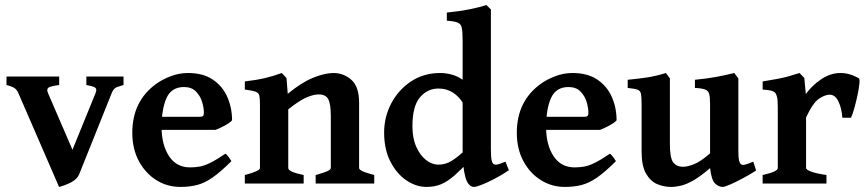

<svg xmlns="http://www.w3.org/2000/svg" viewBox="-20 -716 3385 749"><path d="M461.9 -384.3Q435.5 -377.4 428.5 -371.8Q421.4 -366.2 416 -353.5L289.1 -36.6Q281.2 -17.1 257.1 -4.6Q232.9 7.8 210.4 13.2L51.3 -353.5Q46.4 -365.2 36.9 -372.1Q27.3 -378.9 5.4 -384.3V-417.5H210.9V-384.3Q176.3 -379.9 168.7 -373.8Q161.1 -367.7 167 -353.5L262.7 -131.8L353 -353.5Q358.4 -366.7 352.8 -372.8Q347.2 -378.9 316.9 -384.3V-417.5H461.9Z M885.3 -246.6Q877.4 -237.3 856.7 -226.1Q835.9 -214.8 821.3 -209.5H549.3L550.3 -260.3H758.3Q768.6 -260.3 772 -263.7Q775.4 -267.1 775.4 -276.4Q775.4 -294.4 768.6 -317.9Q761.7 -341.3 744.6 -358.9Q727.5 -376.5 697.8 -376.5Q648.9 -376.5 629.6 -333.7Q610.4 -291 610.4 -219.7Q610.4 -151.4 639.2 -107.2Q668 -63 721.7 -63Q740.7 -63 758.8 -66.2Q776.9 -69.3 800.3 -80.8Q823.7 -92.3 858.9 -116.2Q864.7 -113.8 872.8 -102.3Q880.9 -90.8 882.8 -87.4Q840.8 -45.4 809.6 -23.7Q778.3 -2 749 5.6Q719.7 13.2 683.6 13.2Q632.3 13.2 589.8 -13.4Q547.4 -40 521.7 -87.6Q496.1 -135.3 496.1 -198.2Q496.1 -320.8 588.4 -388.2Q612.3 -405.8 645.5 -418.5Q678.7 -431.2 713.4 -431.2Q772.5 -431.2 810.5 -405.3Q848.6 -379.4 866.9 -337.4Q885.3 -295.4 885.3 -246.6Z M1211.4 0V-33.2Q1243.7 -42 1257.1 -48.3Q1270.5 -54.7 1270.5 -60.5V-262.7Q1270.5 -311.5 1260.3 -329.6Q1250 -347.7 1223.6 -347.7Q1203.1 -347.7 1175.8 -335.9Q1148.4 -324.2 1104.5 -289.6V-60.5Q1104.5 -45.4 1164.6 -33.2V0H935.1V-33.2Q994.1 -48.8 994.1 -60.5V-308.1Q994.1 -332 991.7 -343Q989.3 -354 976.8 -358.4Q964.4 -362.8 935.1 -366.7V-398.4Q978.5 -403.3 1012.2 -411.1Q1045.9 -418.9 1079.1 -431.2L1097.7 -411.6L1102.5 -350.1Q1155.8 -394 1201.2 -412.6Q1246.6 -431.2 1281.2 -431.2Q1320.3 -431.2 1350.6 -404.8Q1380.9 -378.4 1380.9 -314.5V-60.5Q1380.9 -54.7 1393.1 -48.6Q1405.3 -42.5 1439.9 -33.2V0Z M1965.3 -51.8Q1937.5 -33.2 1909.4 -18.6Q1881.3 -3.9 1859.6 4.6Q1837.9 13.2 1829.6 13.2Q1806.2 13.2 1795.4 -25.1Q1784.7 -63.5 1784.7 -136.2V-558.1Q1784.7 -590.8 1781.7 -606.4Q1778.8 -622.1 1765.9 -627.7Q1752.9 -633.3 1723.1 -635.3V-667Q1773.4 -671.9 1814 -680.2Q1854.5 -688.5 1877.4 -696.3L1895 -679.2V-135.3Q1895 -104 1897.7 -91.8Q1900.4 -79.6 1905.3 -76.2Q1910.6 -72.8 1919.2 -74Q1927.7 -75.2 1951.7 -85.4ZM1817.9 -95.2Q1780.3 -55.7 1753.4 -32Q1726.6 -8.3 1701.4 2.4Q1676.3 13.2 1644 13.2Q1603.5 13.2 1565.7 -12.2Q1527.8 -37.6 1503.2 -85.2Q1478.5 -132.8 1478.5 -199.2Q1478.5 -259.8 1506.3 -312.7Q1534.2 -365.7 1583.5 -398.4Q1632.8 -431.2 1697.3 -431.2Q1724.6 -431.2 1752 -422.1Q1779.3 -413.1 1814.5 -380.9Q1814.5 -326.7 1787.6 -311.5Q1771 -339.4 1746.6 -355Q1722.2 -370.6 1690.9 -370.6Q1647 -370.6 1617.9 -335.9Q1588.9 -301.3 1588.9 -223.6Q1588.9 -176.8 1604 -143.1Q1619.1 -109.4 1642.3 -91.6Q1665.5 -73.7 1690.4 -73.7Q1717.8 -73.7 1741.7 -88.4Q1765.6 -103 1797.9 -133.3Q1803.2 -130.4 1809.8 -114.5Q1816.4 -98.6 1817.9 -95.2Z M2385.3 -246.6Q2377.4 -237.3 2356.7 -226.1Q2335.9 -214.8 2321.3 -209.5H2049.3L2050.3 -260.3H2258.3Q2268.6 -260.3 2272 -263.7Q2275.4 -267.1 2275.4 -276.4Q2275.4 -294.4 2268.6 -317.9Q2261.7 -341.3 2244.6 -358.9Q2227.5 -376.5 2197.8 -376.5Q2148.9 -376.5 2129.6 -333.7Q2110.4 -291 2110.4 -219.7Q2110.4 -151.4 2139.2 -107.2Q2168 -63 2221.7 -63Q2240.7 -63 2258.8 -66.2Q2276.9 -69.3 2300.3 -80.8Q2323.7 -92.3 2358.9 -116.2Q2364.7 -113.8 2372.8 -102.3Q2380.9 -90.8 2382.8 -87.4Q2340.8 -45.4 2309.6 -23.7Q2278.3 -2 2249 5.6Q2219.7 13.2 2183.6 13.2Q2132.3 13.2 2089.8 -13.4Q2047.4 -40 2021.7 -87.6Q1996.1 -135.3 1996.1 -198.2Q1996.1 -320.8 2088.4 -388.2Q2112.3 -405.8 2145.5 -418.5Q2178.7 -431.2 2213.4 -431.2Q2272.5 -431.2 2310.5 -405.3Q2348.6 -379.4 2366.9 -337.4Q2385.3 -295.4 2385.3 -246.6Z M2929.7 -50.8Q2907.7 -36.6 2880.1 -21.7Q2852.5 -6.8 2829.6 3.2Q2806.6 13.2 2799.3 13.2Q2783.2 13.2 2769.3 -0.5Q2755.4 -14.2 2750 -60.1Q2712.9 -28.3 2685.8 -12.7Q2658.7 2.9 2637.5 8.1Q2616.2 13.2 2597.2 13.2Q2569.3 13.2 2543.2 2Q2517.1 -9.3 2500 -39.1Q2482.9 -68.8 2482.9 -125V-308.1Q2482.9 -336.9 2480.5 -349.6Q2478 -362.3 2466.8 -366.2Q2455.6 -370.1 2428.7 -373V-404.8Q2474.1 -409.2 2506.8 -414.3Q2539.6 -419.4 2577.6 -431.2L2593.3 -410.2V-153.3Q2593.3 -98.6 2606.7 -82Q2620.1 -65.4 2644.5 -65.4Q2662.6 -65.4 2688 -75.7Q2713.4 -85.9 2750 -117.7V-308.1Q2750 -335 2746.8 -348.4Q2743.7 -361.8 2731.2 -366.7Q2718.8 -371.6 2690.9 -373V-404.8Q2736.8 -409.2 2773.9 -416Q2811 -422.9 2844.2 -431.2L2860.4 -410.2V-127.9Q2860.4 -100.6 2862.8 -90.3Q2865.2 -80.1 2870.6 -75.2Q2876 -71.3 2885.7 -73.5Q2895.5 -75.7 2918.5 -85.4Z M3330.1 -410.6Q3334.5 -408.2 3332.5 -388.9Q3330.6 -369.6 3325 -343.5Q3319.3 -317.4 3312.5 -293.2Q3305.7 -269 3299.8 -256.8H3266.1Q3263.7 -293 3251 -319.8Q3238.3 -346.7 3216.3 -346.7Q3199.2 -346.7 3175.5 -331.3Q3151.9 -315.9 3124.5 -258.3V-60.5Q3124.5 -54.2 3143.3 -46.9Q3162.1 -39.6 3204.1 -33.2V0H2955.1V-33.2Q3014.2 -46.4 3014.2 -60.5V-296.9Q3014.2 -326.7 3011 -338.4Q3007.8 -350.1 3003.9 -354.5Q2997.6 -359.9 2988.8 -362.3Q2980 -364.7 2955.1 -366.7V-398.4Q2988.8 -403.8 3011.2 -408Q3033.7 -412.1 3053.5 -417.5Q3073.2 -422.9 3099.1 -431.2L3117.7 -411.6L3123.5 -349.1Q3147.9 -382.8 3183.8 -407Q3219.7 -431.2 3258.8 -431.2Q3294.9 -431.2 3330.1 -410.6Z"/></svg>

Font: Dai Banna SIL SemiBold
Style: Regular
Weight: 600
Designer: Victor Gaultney
Foundry: SIL International
Version: Version 4.000